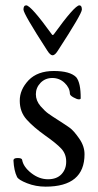

<svg xmlns="http://www.w3.org/2000/svg" viewBox="-20 -677 363 711"><path d="M154.8 -490.2Q66.9 -626 66.9 -641.6Q66.9 -657.2 77.1 -657.2Q94.7 -656.7 171.9 -549.8Q174.8 -544.9 179.2 -549.8Q256.3 -656.7 273.9 -657.2Q283.2 -657.2 283.2 -641.6Q283.2 -626 194.8 -490.2Q183.6 -472.2 174.8 -472.2Q166 -472.2 154.8 -490.2ZM129.9 -370.1Q112.8 -352.1 112.8 -328.1Q112.8 -304.2 129.9 -284.2Q147 -264.6 159.7 -255.9Q171.9 -247.1 197.3 -231Q222.7 -214.8 237.8 -204.1Q252.9 -193.4 272.9 -164.6Q293 -136.2 293 -106Q293 14.2 148.9 14.2Q112.3 14.2 80.1 1.5Q47.9 -11.2 43 -22Q31.7 -44.9 29.8 -83Q29.8 -91.8 45.4 -91.8Q61 -91.8 62 -85Q66.4 -59.1 95.7 -36.1Q125 -13.2 157.7 -13.2Q190.4 -13.2 208 -32.2Q225.6 -51.3 225.1 -79.1Q225.1 -106.9 207 -126.5Q189 -146 146.5 -175.8Q104 -206.1 78.6 -234.4Q53.2 -262.7 53.2 -303.7Q52.7 -344.7 85.9 -379.9Q119.1 -414.1 179.2 -414.1Q239.3 -414.1 262.2 -391.1Q279.3 -370.1 278.8 -313Q278.8 -309.1 272 -309.1Q265.1 -309.1 252 -316.4Q238.8 -323.7 238.8 -330.1Q238.3 -352.1 219.2 -370.1Q200.2 -388.2 173.8 -388.2Q147.5 -388.2 129.9 -370.1Z"/></svg>

Font: EBGaramond
Style: Regular
Weight: 400
Version: Version 000.012g